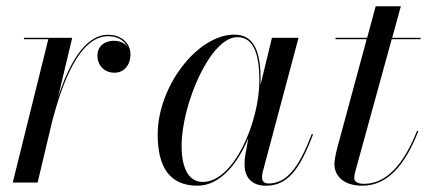

<svg xmlns="http://www.w3.org/2000/svg" viewBox="-20 -580 1356 610"><path d="M133.5 -455.5 20.5 0H99.5L146 -195.5C176.5 -311.5 231 -465 323.5 -465C353 -465 373.5 -452 383.5 -433.5C374 -444 359.5 -450.5 343 -450.5C309 -450.5 289.5 -430.5 289.5 -403.5C289.5 -372.5 311 -349 343.5 -349C376 -349 394.5 -375.5 394.5 -407C394.5 -441 368 -469.5 323 -469.5C248 -469.5 196.5 -370.5 164 -269.5L209.5 -460H56V-455.5Z M808 -324C808 -398 796.5 -470 724.5 -470C607 -470 481 -305.5 481 -152.5C481 -50.5 518 10 607.5 10C678 10 734.5 -58 769 -141.5L759 -85C757.5 -78 757 -69 757 -58C757 -18 778 10 825 10C891.5 10 931.5 -38 974.5 -153L970.5 -154.5C928 -42.5 888.5 3 833 3C818 3 812.5 -5.5 812.5 -17C812.5 -21.5 813 -27.5 814.5 -33L928.5 -460H844L807.5 -309.5C807.5 -314.5 808 -319.5 808 -324ZM804 -324C804 -192.5 723 -2 624.5 -2C583.5 -2 557 -38 557 -117C557 -247 647.5 -462 734 -462C789 -462 804 -401.5 804 -324Z M1309 -163 1305 -164.5C1262 -56 1207 4 1136.5 4C1116 4 1105.5 -3 1105.5 -14C1105.5 -23 1108 -32.5 1110 -39.5L1224.5 -455.5H1316V-460H1226L1253.5 -560H1173.5L1146.5 -460H1046V-455.5H1145L1051.5 -110C1046 -90 1042.5 -68.5 1042.5 -58C1042.5 -23.5 1069 10 1131 10C1209.5 10 1266 -53 1309 -163Z"/></svg>

Font: Bodoni* 36pt
Style: Italic
Weight: 400
Italic angle: -13°
Version: Version 2.3